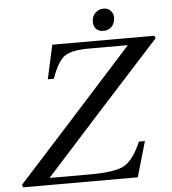

<svg xmlns="http://www.w3.org/2000/svg" viewBox="-57 -900 852 952"><g transform="rotate(-5 369.0 -424.0)"><path d="M435 -787Q435 -814 452 -831Q469 -848 494 -848Q516 -848 529 -833.5Q542 -819 542 -799Q542 -773 526 -755.5Q510 -738 484 -738Q461 -738 448 -751.5Q435 -765 435 -787ZM15 -13Q259 -281 598 -657H403Q318 -657 283 -632.5Q248 -608 218 -523H188L225 -692H733L738 -679Q415 -325 154 -35H357Q478 -35 525 -60Q572 -85 611 -176H641L590 0H19Z"/></g></svg>

Font: Heuristica
Style: Italic
Weight: 400
Italic angle: -13°
Version: Version 1.0.2